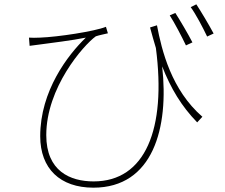

<svg xmlns="http://www.w3.org/2000/svg" viewBox="-20 -816 1040 888"><path d="M791 -756 765 -745C787 -711 820 -648 840 -606L870 -620C849 -661 812 -723 791 -756ZM888 -796 862 -783C886 -750 917 -691 938 -647L968 -661C945 -704 909 -764 888 -796ZM114 -642 117 -604C135 -606 153 -609 170 -611C213 -617 314 -629 377 -642C294 -562 166 -396 166 -186C166 -36 258 52 412 52C688 52 762 -225 730 -509C770 -407 819 -325 892 -250L916 -276C773 -400 728 -582 706 -699L674 -689C683 -655 692 -624 701 -594C750 -219 652 23 413 23C304 23 194 -25 194 -191C194 -410 365 -606 423 -648C437 -653 467 -659 479 -662L470 -692C418 -671 248 -645 165 -642C147 -641 126 -641 114 -642Z"/></svg>

Font: Harano Aji Gothic KR ExtraLight
Style: Regular
Weight: 250
Foundry: Masamichi Hosoda
Version: HaranoAjiGothicKR-ExtraLight version 20220220;ttx 4.29.1